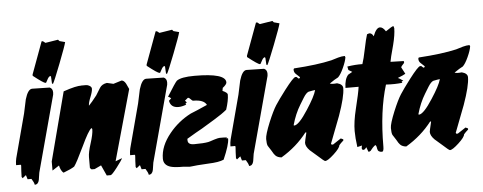

<svg xmlns="http://www.w3.org/2000/svg" viewBox="-51 -856 2604 1035"><g transform="rotate(-5 1251.0 -338.5)"><path d="M225 -474Q241 -467 241 -446Q241 -438 240 -434L129 -22Q126 -3 123 17Q118 41 99 41Q97 28 84 8H63L56 -15L37 0L32 -7Q32 -18 33 -38Q35 -62 35 -69L33 -73H8V-78Q8 -92 12 -110L75 -347Q83 -385 91 -422Q107 -476 130 -476Q129 -476 225 -474ZM139 -545V-552L203 -726H210L223 -716L292 -727L299 -719Q309 -717 329 -711Q325 -692 288.5 -598Q252 -504 244 -492L239 -495L237 -532L234 -536Q226 -534 219.5 -523Q213 -512 208 -502L205 -501Q195 -501 139 -545Z M544 -47 580 -61Q575 -49 546.5 -12Q518 25 511 25H490L464 -32L428 -15H411L403 -23V-82Q403 -107 418.5 -155.5Q434 -204 434 -229Q434 -236 429 -236Q412 -223 375 -144Q333 -56 319 -38Q301 -26 261 -11H258Q244 -24 238 -51L201 -27Q201 -76 201 -76L298 -447Q371 -472 395 -469V-471H394L392 -470Q391 -470 421 -470Q431 -470 441 -463.5Q451 -457 451 -448Q451 -433 439 -403.5Q427 -374 427 -358Q443 -374 471 -410Q483 -430 495 -449Q507 -468 534 -472L569 -464L614 -478Q627 -477 637 -459Q644 -444 651 -429Z M842 -474Q858 -467 858 -446Q858 -438 857 -434L746 -22Q743 -3 740 17Q735 41 716 41Q714 28 701 8H680L673 -15L654 0L649 -7Q649 -18 650 -38Q652 -62 652 -69L650 -73H625V-78Q625 -92 629 -110L692 -347Q700 -385 708 -422Q724 -476 747 -476Q746 -476 842 -474ZM756 -545V-552L820 -726H827L840 -716L909 -727L916 -719Q926 -717 946 -711Q942 -692 905.5 -598Q869 -504 861 -492L856 -495L854 -532L851 -536Q843 -534 836.5 -523Q830 -512 825 -502L822 -501Q812 -501 756 -545Z M1125 -5Q1099 7 1040 9Q968 13 951 16Q944 17 940 17Q935 17 924 15.5Q913 14 907 14Q858 14 838 8Q799 -3 799 -39Q799 -107 854 -174Q902 -233 970 -268Q1001 -280 1061 -307Q1047 -336 990 -336Q984 -336 976.5 -345Q969 -354 962 -354L945 -340L954 -330L946 -323L950 -318Q926 -309 907 -309Q866 -309 859 -347L872 -359Q867 -365 856 -369Q902 -443 911 -451Q935 -469 1008 -469Q1176 -469 1176 -419Q1176 -408 1154 -391L1151 -375Q1178 -363 1178 -353Q1178 -321 1162 -272Q1137 -251 1094 -225Q1030 -187 1023 -182Q995 -167 940 -134Q940 -127 940 -126Q940 -102 974 -102Q1026 -102 1051 -107Q1057 -108 1083 -117Q1106 -124 1113 -124Q1118 -124 1133 -124Q1145 -123 1153 -123L1150 -118H1158L1159 -115Q1159 -83 1125 -5Z M1385 -474Q1401 -467 1401 -446Q1401 -438 1400 -434L1289 -22Q1286 -3 1283 17Q1278 41 1259 41Q1257 28 1244 8H1223L1216 -15L1197 0L1192 -7Q1192 -18 1193 -38Q1195 -62 1195 -69L1193 -73H1168V-78Q1168 -92 1172 -110L1235 -347Q1243 -385 1251 -422Q1267 -476 1290 -476Q1289 -476 1385 -474ZM1299 -545V-552L1363 -726H1370L1383 -716L1452 -727L1459 -719Q1469 -717 1489 -711Q1485 -692 1448.5 -598Q1412 -504 1404 -492L1399 -495L1397 -532L1394 -536Q1386 -534 1379.5 -523Q1373 -512 1368 -502L1365 -501Q1355 -501 1299 -545Z M1827 -498Q1824 -476 1808 -441Q1792 -406 1778 -393Q1761 -385 1731 -364Q1741 -359 1770 -362Q1801 -354 1801 -333Q1801 -287 1765 -186Q1737 -113 1709 -40L1712 -35H1720L1764 -64L1777 -58V-52Q1761 -38 1753 -28Q1752 -13 1718 18.5Q1684 50 1670 50Q1665 50 1630 18Q1611 1 1592 -15Q1570 -37 1570 -57Q1570 -62 1582 -112L1577 -113Q1521 -40 1437 10Q1416 8 1405 -3Q1398 -9 1386 -31Q1377 -45 1368 -59Q1363 -70 1363 -96Q1363 -119 1390 -185Q1415 -245 1433 -273Q1451 -301 1489 -351Q1538 -415 1549 -415H1555L1566 -405L1572 -407L1574 -412Q1563 -422 1552.5 -432Q1542 -442 1543 -457L1546 -462Q1672 -470 1750 -488Q1768 -494 1788 -499.5Q1808 -505 1824 -505ZM1649 -336Q1637 -335 1613 -330Q1600 -325 1585 -301Q1574 -283 1563 -265Q1534 -218 1517 -157L1521 -155Q1546 -157 1595 -233Q1640 -302 1649 -336Z M1915 -453Q1924 -479 1935 -533Q1946 -587 1954 -611Q1959 -613 1966 -615Q1981 -615 1989 -597Q2006 -642 2026 -642Q2042 -642 2057 -618Q2092 -642 2097 -642H2100Q2103 -633 2103 -631Q2103 -596 2089 -541Q2069 -468 2067 -452Q2116 -450 2138 -450Q2140 -447 2140 -443Q2140 -439 2131.5 -431Q2123 -423 2122 -417Q2123 -416 2141 -381Q2130 -374 2099 -362Q2107 -359 2122 -348L2127 -346L2117 -340L2121 -334Q2081 -329 2032 -332Q1989 -192 1989 0Q1989 27 1979 27Q1957 27 1954.5 8Q1952 -11 1946 -12Q1932 -2 1918 17Q1911 21 1907 21Q1906 21 1897 -5Q1888 8 1881 8Q1872 8 1872 -2Q1872 -9 1875 -16L1849 -10Q1842 -61 1842 -97Q1842 -147 1859 -216Q1880 -301 1884 -333H1813Q1814 -381 1834 -403Q1842 -407 1857 -416L1837 -428L1833 -447Q1877 -454 1915 -453Z M2502 -498Q2499 -476 2483 -441Q2467 -406 2453 -393Q2436 -385 2406 -364Q2416 -359 2445 -362Q2476 -354 2476 -333Q2476 -287 2440 -186Q2412 -113 2384 -40L2387 -35H2395L2439 -64L2452 -58V-52Q2436 -38 2428 -28Q2427 -13 2393 18.5Q2359 50 2345 50Q2340 50 2305 18Q2286 1 2267 -15Q2245 -37 2245 -57Q2245 -62 2257 -112L2252 -113Q2196 -40 2112 10Q2091 8 2080 -3Q2073 -9 2061 -31Q2052 -45 2043 -59Q2038 -70 2038 -96Q2038 -119 2065 -185Q2090 -245 2108 -273Q2126 -301 2164 -351Q2213 -415 2224 -415H2230L2241 -405L2247 -407L2249 -412Q2238 -422 2227.5 -432Q2217 -442 2218 -457L2221 -462Q2347 -470 2425 -488Q2443 -494 2463 -499.5Q2483 -505 2499 -505ZM2324 -336Q2312 -335 2288 -330Q2275 -325 2260 -301Q2249 -283 2238 -265Q2209 -218 2192 -157L2196 -155Q2221 -157 2270 -233Q2315 -302 2324 -336Z"/></g></svg>

Font: Ode an Erik AH
Style: Regular
Weight: 400
Designer: Andreas Höfeld
Foundry: Fontgrube AH
Version: Version 2.00